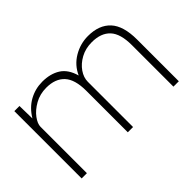

<svg xmlns="http://www.w3.org/2000/svg" viewBox="-86 -795 1059 1059"><g transform="rotate(-45 443.5 -265.5)"><path d="M66 0V-525H106L108 -426Q140 -479 187.5 -505Q235 -531 290 -531Q352 -531 395 -504Q438 -477 456 -413Q481 -469 533.5 -500Q586 -531 646 -531Q732 -531 778 -481.5Q824 -432 824 -325V0H782V-324Q782 -413 745 -452.5Q708 -492 637 -492Q588 -492 549.5 -471Q511 -450 489 -418Q467 -386 467 -353V0H426V-324Q426 -412 389 -452Q352 -492 282 -492Q232 -492 192 -469.5Q152 -447 129.5 -416.5Q107 -386 107 -362V0Z"/></g></svg>

Font: Readex Pro Light
Style: Regular
Weight: 300
Designer: Bonnie Shaver-Troup, Thomas Jockin
Foundry: Lexend
Version: Version 1.200; ttfautohint (v1.8.3)